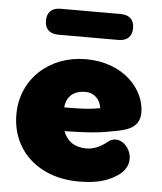

<svg xmlns="http://www.w3.org/2000/svg" viewBox="-52 -755 684 812"><g transform="rotate(5 290.0 -348.5)"><path d="M319 12C392 11 434 -3 472 -27C575 -91 485 -220 419 -165C396 -146 365 -130 333 -130C282 -130 250 -153 234 -195C299 -196 365 -198 425 -210C477 -220 551 -226 551 -301C551 -400 458 -506 298 -506C144 -506 25 -399 25 -248C25 -94 143 15 319 12ZM172 -599H428C465 -599 485 -619 485 -654C485 -689 465 -709 428 -709H172C135 -709 115 -689 115 -654C115 -619 135 -599 172 -599ZM224 -295C228 -343 260 -368 308 -368C344 -368 371 -343 376 -305C326 -295 278 -295 224 -295Z"/></g></svg>

Font: SN Pro Black
Style: Regular
Weight: 900
Designer: Tobias Whetton
Foundry: Supernotes
Version: Version 1.001;Glyphs 3.2 (3249)